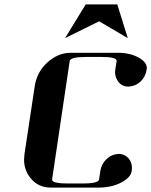

<svg xmlns="http://www.w3.org/2000/svg" viewBox="-20 -856 690 876"><path d="M89.8 -127.9Q89.8 -136.2 91.8 -153.8L138.2 -460.9Q147 -525.4 194.8 -569.8Q244.1 -615.2 303.2 -615.2H517.1Q575.2 -615.2 615.2 -591.8Q649.9 -571.8 649.9 -544.9Q649.9 -543.9 649.4 -541.5Q648.9 -539.1 648.9 -538.1Q644.5 -505.9 621.1 -483.9Q598.1 -462.4 565.9 -460.9Q536.1 -460.9 519 -483.9Q504.9 -504.9 504.9 -526.9Q504.9 -528.3 505.4 -532.2Q505.9 -536.1 505.9 -538.1L512.2 -577.1Q515.1 -596.2 443.8 -596.2H372.1Q300.8 -596.2 297.9 -577.1L217.8 -38.1Q214.8 -19 287.1 -19H358.9Q430.7 -19 432.1 -38.1L438 -77.1Q442.4 -107.9 466.8 -130.9Q489.7 -152.3 521 -153.8Q550.3 -153.8 568.8 -130.9Q582 -112.8 582 -89.8Q582 -80.1 581.1 -76.2Q576.7 -45.4 530.8 -22Q487.3 0 426.8 0H212.9Q152.8 0 118.2 -44.9Q89.8 -80.6 89.8 -127.9ZM276.9 -682.1 371.1 -835.9H515.1L563 -682.1L432.1 -758.8Z"/></svg>

Font: Hjet
Style: Italic
Weight: 400
Designer: T. Christopher White
Version: Version 1.2